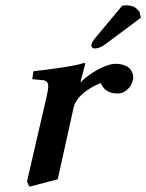

<svg xmlns="http://www.w3.org/2000/svg" viewBox="-20 -685 552 725"><path d="M441 -663 336 -537C327 -526 325 -516 325 -513C325 -507 330 -502 337 -502C347 -502 362 -506 375 -516L512 -618L506 -642C498 -648 492 -665 456 -665C451 -665 444 -664 441 -663ZM285 -375 284 -376 302 -444C302 -446.6 300 -447 296 -447C265 -436 178 -424 106 -416L102 -386L144 -382C153 -380.7 162.1 -376 162.1 -359.5C162.1 -350.4 160.1 -337.7 156 -320L82 0L91 20L198 -8L258 -279C269.7 -331.8 344.5 -366.5 361 -371C367 -356.5 380 -332 425 -332C457 -332 483 -365 483 -393C483 -416 468 -444 415 -444C379 -444 316.8 -407.6 285 -375Z"/></svg>

Font: Linux Libertine O
Style: Bold Italic
Weight: 700
Italic angle: -11.5°
Designer: Philipp H. Poll
Foundry: Philipp H. Poll
Version: Version 4.1.0